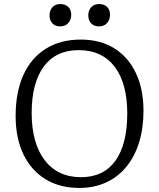

<svg xmlns="http://www.w3.org/2000/svg" viewBox="-20 -912 784 946"><path d="M371 14Q273 14 202.5 -30Q132 -74 94.5 -153.5Q57 -233 57 -340Q57 -458 95 -542Q133 -626 205 -671.5Q277 -717 378 -717Q474 -717 543 -674Q612 -631 649.5 -552Q687 -473 687 -366Q687 -280 665 -209.5Q643 -139 601.5 -89Q560 -39 501.5 -12.5Q443 14 371 14ZM379 -39Q435 -39 477.5 -59.5Q520 -80 549 -120.5Q578 -161 592.5 -219.5Q607 -278 607 -353Q607 -427 591.5 -484.5Q576 -542 545.5 -582.5Q515 -623 470.5 -644Q426 -665 367 -665Q311 -665 268 -644.5Q225 -624 195.5 -584Q166 -544 151 -486.5Q136 -429 136 -355Q136 -282 152 -223.5Q168 -165 199.5 -123.5Q231 -82 276 -60.5Q321 -39 379 -39ZM468 -782Q443 -782 429 -797Q415 -812 415 -836Q415 -860 429 -876Q443 -892 468 -892Q494 -892 508 -877.5Q522 -863 522 -839Q522 -815 507.5 -798.5Q493 -782 468 -782ZM276 -782Q252 -782 238 -797Q224 -812 224 -836Q224 -860 238 -876Q252 -892 277 -892Q302 -892 316.5 -877.5Q331 -863 331 -839Q331 -815 316.5 -798.5Q302 -782 276 -782Z"/></svg>

Font: Literata 18pt Light
Style: Regular
Weight: 300
Designer: Latin by Veronika Burian and Jose Scaglione. Greek by Irene Vlachou. Cyrillic by Vera Evstafieva.
Foundry: TypeTogether
Version: Version 3.103;gftools[0.9.29]